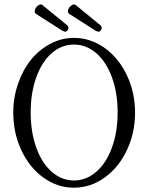

<svg xmlns="http://www.w3.org/2000/svg" viewBox="-20 -850 682 883"><path d="M278.8 -704.1Q277.8 -704.1 268.1 -708L144 -787.1Q137.2 -793.9 140.9 -805.7Q144.5 -817.4 156.2 -825.4Q168 -833.5 175.8 -826.2L290 -732.9Q297.4 -726.6 293 -715.3Q288.6 -704.1 278.8 -704.1ZM432.1 -704.1Q430.7 -704.1 420.9 -708L296.9 -787.1Q290 -793.9 293.7 -805.7Q297.4 -817.4 309.3 -825.4Q321.3 -833.5 329.1 -826.2L442.9 -732.9Q450.2 -726.6 446 -715.3Q441.9 -704.1 432.1 -704.1ZM319.8 13.2Q244.1 13.2 179.9 -33Q115.7 -79.1 78.4 -158.7Q41 -238.3 41 -332Q41 -401.9 63.2 -465.6Q85.4 -529.3 122.8 -575.4Q160.2 -621.6 211.7 -648.7Q263.2 -675.8 319.8 -675.8Q396 -675.8 460.7 -629.9Q525.4 -584 563.2 -504.6Q601.1 -425.3 601.1 -332Q601.1 -238.3 563.2 -158.7Q525.4 -79.1 460.7 -33Q396 13.2 319.8 13.2ZM319.8 -20Q377 -20 423.1 -60.3Q469.2 -100.6 495.1 -172.1Q521 -243.7 521 -333Q521 -422.4 495.1 -493.7Q469.2 -564.9 423.3 -605Q377.4 -645 319.8 -645Q262.7 -645 217.3 -605Q171.9 -564.9 146.5 -493.7Q121.1 -422.4 121.1 -333Q121.1 -243.7 146.5 -172.1Q171.9 -100.6 217.5 -60.3Q263.2 -20 319.8 -20Z"/></svg>

Font: Junicode SmCond Light
Style: Regular
Weight: 300
Width: 4
Designer: Peter S. Baker
Version: Version 2.206